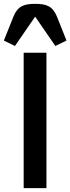

<svg xmlns="http://www.w3.org/2000/svg" viewBox="-32 -968 362 988"><path d="M89.8 0H207V-696.8H89.8ZM148.9 -882.3 252.9 -731.4 310.1 -759.3 261.2 -882.3C238.8 -937 206.1 -948.2 148.9 -948.2C91.8 -948.2 59.1 -937 37.1 -882.3L-12.2 -759.3L44.9 -731.4Z"/></svg>

Font: Doppio One
Style: Regular
Weight: 400
Designer: Szymon Celej
Foundry: Sorkin Type Co
Version: Version 1.002